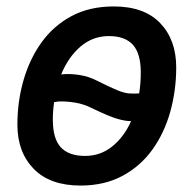

<svg xmlns="http://www.w3.org/2000/svg" viewBox="-20 -564 602 596"><path d="M230 12Q135 12 84.5 -40Q34 -92 34 -177Q34 -249 53 -315Q72 -381 109 -432.5Q146 -484 202 -514Q258 -544 333 -544Q428 -544 477.5 -492Q527 -440 527 -355Q527 -283 508.5 -217Q490 -151 453 -99.5Q416 -48 360 -18Q304 12 230 12ZM280 -314Q322 -293 344 -284Q366 -275 380.5 -274Q395 -273 412 -274Q417 -305 417 -339Q417 -398 392.5 -425Q368 -452 318 -452Q268 -452 230 -419.5Q192 -387 170 -333Q195 -336 225 -331.5Q255 -327 280 -314ZM244 -80Q292 -80 328.5 -109.5Q365 -139 387 -188Q368 -188 343 -195.5Q318 -203 268 -227Q241 -241 213 -245.5Q185 -250 162 -249Q155 -248 148 -247Q144 -220 144 -193Q144 -133 169 -106.5Q194 -80 244 -80Z"/></svg>

Font: Geist Medium
Style: Italic
Weight: 500
Italic angle: -12°
Designer: Basement.studio, Andrés Briganti, Mateo Zaragoza
Foundry: Basement.studio, Vercel, Andrés Briganti, Guido Ferreyra, Mateo Zaragoza
Version: Version 1.500; ttfautohint (v1.8.4.7-5d5b)